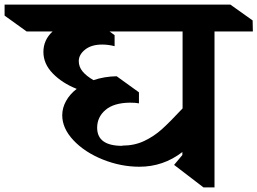

<svg xmlns="http://www.w3.org/2000/svg" viewBox="-118 -806 1121 836"><path d="M816 -669V10H768L640 -88L676 -131V-144Q593 -80 489 -80Q408 -80 329.5 -111.5Q251 -143 202 -195Q153 -247 153 -304Q153 -336 169.5 -366Q186 -396 216 -419Q153 -444 112 -486Q71 -528 71 -580Q71 -632 111 -669H-2L-98 -738V-786H885L982 -717L983 -669ZM677 -334V-669H359L381 -653V-605Q353 -612 327 -612Q280 -612 252.5 -590Q225 -568 225 -540Q225 -515 241.5 -495Q258 -475 289 -457Q336 -473 390 -474L487 -404V-356Q473 -359 447 -359Q377 -358 341 -327Q305 -296 305 -250Q305 -171 414 -171L415 -172Q467 -172 509.5 -192Q552 -212 586.5 -243Q621 -274 677 -334Z"/></svg>

Font: Inknut Antiqua SemiBold
Style: Regular
Weight: 600
Designer: Claus Eggers Sørensen
Foundry: Claus Eggers Sørensen
Version: Version 1.003; ttfautohint (v1.8.2) -l 8 -r 50 -G 200 -x 14 